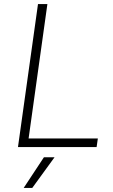

<svg xmlns="http://www.w3.org/2000/svg" viewBox="-20 -720 555 940"><path d="M166 -700H212L120 -42H459L453 0H68ZM195 50H247L138 200H96Z"/></svg>

Font: Retni Sans Light
Style: Italic
Weight: 300
Italic angle: -8°
Designer: Vitaly Kuzmin
Foundry: ParaType Ltd.
Version: Version 1.00;June 10, 2019;FontCreator 11.5.0.2425 64-bit; t